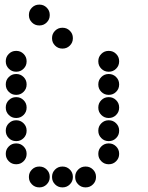

<svg xmlns="http://www.w3.org/2000/svg" viewBox="-20 -815 640 830"><path d="M149 -795Q131 -795 118 -782Q105 -769 105 -751V-749Q105 -731 118 -718Q131 -705 149 -705H151Q169 -705 182 -718Q195 -731 195 -749V-751Q195 -769 182 -782Q169 -795 151 -795ZM249 -695Q231 -695 218 -682Q205 -669 205 -651V-649Q205 -631 218 -618Q231 -605 249 -605H251Q269 -605 282 -618Q295 -631 295 -649V-651Q295 -669 282 -682Q269 -695 251 -695ZM49 -595Q31 -595 18 -582Q5 -569 5 -551V-549Q5 -531 18 -518Q31 -505 49 -505H51Q69 -505 82 -518Q95 -531 95 -549V-551Q95 -569 82 -582Q69 -595 51 -595ZM449 -595Q431 -595 418 -582Q405 -569 405 -551V-549Q405 -531 418 -518Q431 -505 449 -505H451Q469 -505 482 -518Q495 -531 495 -549V-551Q495 -569 482 -582Q469 -595 451 -595ZM49 -495Q31 -495 18 -482Q5 -469 5 -451V-449Q5 -431 18 -418Q31 -405 49 -405H51Q69 -405 82 -418Q95 -431 95 -449V-451Q95 -469 82 -482Q69 -495 51 -495ZM449 -495Q431 -495 418 -482Q405 -469 405 -451V-449Q405 -431 418 -418Q431 -405 449 -405H451Q469 -405 482 -418Q495 -431 495 -449V-451Q495 -469 482 -482Q469 -495 451 -495ZM49 -395Q31 -395 18 -382Q5 -369 5 -351V-349Q5 -331 18 -318Q31 -305 49 -305H51Q69 -305 82 -318Q95 -331 95 -349V-351Q95 -369 82 -382Q69 -395 51 -395ZM449 -395Q431 -395 418 -382Q405 -369 405 -351V-349Q405 -331 418 -318Q431 -305 449 -305H451Q469 -305 482 -318Q495 -331 495 -349V-351Q495 -369 482 -382Q469 -395 451 -395ZM49 -295Q31 -295 18 -282Q5 -269 5 -251V-249Q5 -231 18 -218Q31 -205 49 -205H51Q69 -205 82 -218Q95 -231 95 -249V-251Q95 -269 82 -282Q69 -295 51 -295ZM449 -295Q431 -295 418 -282Q405 -269 405 -251V-249Q405 -231 418 -218Q431 -205 449 -205H451Q469 -205 482 -218Q495 -231 495 -249V-251Q495 -269 482 -282Q469 -295 451 -295ZM49 -195Q31 -195 18 -182Q5 -169 5 -151V-149Q5 -131 18 -118Q31 -105 49 -105H51Q69 -105 82 -118Q95 -131 95 -149V-151Q95 -169 82 -182Q69 -195 51 -195ZM449 -195Q431 -195 418 -182Q405 -169 405 -151V-149Q405 -131 418 -118Q431 -105 449 -105H451Q469 -105 482 -118Q495 -131 495 -149V-151Q495 -169 482 -182Q469 -195 451 -195ZM149 -95Q131 -95 118 -82Q105 -69 105 -51V-49Q105 -31 118 -18Q131 -5 149 -5H151Q169 -5 182 -18Q195 -31 195 -49V-51Q195 -69 182 -82Q169 -95 151 -95ZM249 -95Q231 -95 218 -82Q205 -69 205 -51V-49Q205 -31 218 -18Q231 -5 249 -5H251Q269 -5 282 -18Q295 -31 295 -49V-51Q295 -69 282 -82Q269 -95 251 -95ZM349 -95Q331 -95 318 -82Q305 -69 305 -51V-49Q305 -31 318 -18Q331 -5 349 -5H351Q369 -5 382 -18Q395 -31 395 -49V-51Q395 -69 382 -82Q369 -95 351 -95Z"/></svg>

Font: Doto Black Rounded Black
Style: Regular
Weight: 900
Monospace: yes
Version: Version 1.000